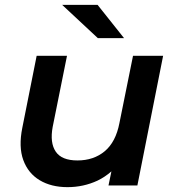

<svg xmlns="http://www.w3.org/2000/svg" viewBox="-20 -764 721 791"><path d="M258 7Q191 7 143.5 -21.5Q96 -50 76 -104.5Q56 -159 72 -238L131 -534H256L197 -241Q185 -176 209.5 -139.5Q234 -103 299 -103Q366 -103 411.5 -141Q457 -179 472 -257L528 -534H652L546 0H427L439 -58Q413 -35 382 -20Q324 7 258 7ZM383 -607 236 -744H382L491 -607Z"/></svg>

Font: Montserrat Thin SemiBold
Style: Italic
Weight: 600
Italic angle: -11.3°
Version: Version 9.000